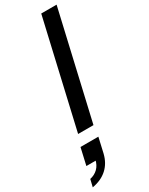

<svg xmlns="http://www.w3.org/2000/svg" viewBox="-330 -766 876 1126"><g transform="rotate(-30 108.0 -203.0)"><path d="M14 0 180 -720H284L118 0ZM-68 314 -56 264Q-24 257 -2.5 236Q19 215 27 180L63 187H-38L-12 73H109L86 174Q72 232 33 267.5Q-6 303 -68 314Z"/></g></svg>

Font: Instrument Sans Medium
Style: Italic
Weight: 500
Italic angle: -13°
Designer: Rodrigo Fuenzalida
Foundry: fragTYPE
Version: Version 1.000;gftools[0.9.28]